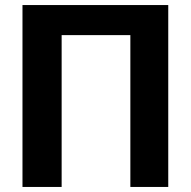

<svg xmlns="http://www.w3.org/2000/svg" viewBox="-20 -740 755 760"><path d="M646 0H496V-601H224V0H69V-720H646Z"/></svg>

Font: cwTeXHei
Style: Medium
Weight: 500
Version: Version 1.17